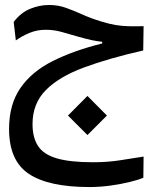

<svg xmlns="http://www.w3.org/2000/svg" viewBox="-20 -443 626 775"><path d="M340.8 312Q176.3 312 96.4 258.8Q16.6 205.6 16.6 77.6Q16.6 -21.5 62.3 -87.6Q107.9 -153.8 192.4 -196.3Q276.9 -238.8 392.6 -267.6V-274.4Q371.1 -276.4 347.9 -281.5Q324.7 -286.6 297.4 -294.4Q258.8 -305.7 228.3 -314.2Q197.8 -322.8 164.1 -322.8Q129.9 -322.8 99.9 -310.5Q69.8 -298.3 43.9 -279.8L35.2 -354.5Q64 -392.1 101.8 -407.5Q139.6 -422.9 177.7 -422.9Q213.9 -422.9 245.6 -411.6Q277.3 -400.4 311.8 -384.8Q346.2 -369.1 391.1 -355.5Q421.9 -346.2 446.8 -342Q471.7 -337.9 498 -337.2Q524.4 -336.4 559.6 -337.4L558.1 -239.3Q418.5 -207.5 318.4 -170.4Q218.3 -133.3 164.8 -79.1Q111.3 -24.9 111.3 58.1Q111.3 111.8 133.3 146Q155.3 180.2 208.7 196Q262.2 211.9 355.5 211.9Q415 211.9 466.8 203.6Q518.6 195.3 559.6 189L558.6 274.4Q536.6 283.7 501.2 292.2Q465.8 300.8 424.1 306.4Q382.3 312 340.8 312ZM333 102.1 254.4 23.4 333 -55.7 411.6 23.4Z"/></svg>

Font: Cascadia Mono PL
Style: Regular
Weight: 400
Monospace: yes
Designer: Aaron Bell
Foundry: Saja Typeworks
Version: Version 2404.023; ttfautohint (v1.8.4)